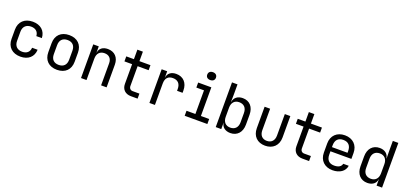

<svg xmlns="http://www.w3.org/2000/svg" viewBox="30 -1856 6241 2946"><g transform="rotate(20 3150.0 -383.5)"><path d="M304 10C431 10 514 -63 518 -180H428C424 -110 378 -70 304 -70C225 -70 175 -117 175 -200V-351C175 -433 225 -480 304 -480C378 -480 424 -440 428 -370H518C514 -487 431 -560 304 -560C171 -560 85 -481 85 -350V-200C85 -69 171 10 304 10Z M900 8C1033 8 1115 -72 1115 -202V-349C1115 -478 1033 -558 900 -558C767 -558 685 -478 685 -348V-202C685 -72 767 8 900 8ZM900 -72C822 -72 775 -117 775 -202V-348C775 -433 822 -478 900 -478C978 -478 1025 -433 1025 -348V-202C1025 -117 978 -72 900 -72Z M1529 -560C1445 -560 1392 -518 1383 -445H1382V-550H1292V0H1382V-350C1382 -435 1428 -482 1503 -482C1575 -482 1620 -438 1620 -360V0H1710V-370C1710 -487 1639 -560 1529 -560Z M2216 0V-82H2106C2070 -82 2046 -107 2046 -145V-468H2226V-550H2046V-705H1956V-550H1831V-468H1956V-145C1956 -57 2015 0 2106 0Z M2646 -560C2562 -560 2509 -518 2500 -445H2499V-550H2409V0H2499V-350C2499 -437 2541 -482 2619 -482C2700 -482 2744 -434 2744 -350V-320H2834V-358C2834 -482 2760 -560 2646 -560Z M3165 -649C3209 -649 3236 -673 3236 -712C3236 -752 3209 -777 3165 -777C3121 -777 3094 -752 3094 -712C3094 -673 3121 -649 3165 -649ZM3355 0V-82H3220V-550H3005V-468H3130V-82H2985V0Z M3732 -560C3650 -560 3593 -516 3583 -445H3580L3582 -570V-730H3492V0H3582V-105H3583C3592 -33 3649 10 3732 10C3842 10 3915 -68 3915 -194V-355C3915 -482 3843 -560 3732 -560ZM3825 -200C3825 -115 3778 -68 3702 -68C3628 -68 3582 -117 3582 -200V-350C3582 -433 3628 -482 3702 -482C3778 -482 3825 -435 3825 -350Z M4299 10C4426 10 4510 -71 4510 -200V-550H4420V-200C4420 -117 4374 -69 4299 -69C4225 -69 4180 -117 4180 -200V-550H4090V-200C4090 -71 4172 10 4299 10Z M5016 0V-82H4906C4870 -82 4846 -107 4846 -145V-468H5026V-550H4846V-705H4756V-550H4631V-468H4756V-145C4756 -57 4815 0 4906 0Z M5615 -350C5615 -477 5530 -560 5400 -560C5270 -560 5185 -477 5185 -350V-200C5185 -73 5270 10 5400 10C5516 10 5601 -48 5613 -140H5523C5513 -91 5469 -66 5400 -66C5318 -66 5273 -113 5273 -200V-253H5615ZM5273 -350C5273 -437 5318 -485 5400 -485C5482 -485 5527 -437 5527 -350V-321H5273Z M6118 -570 6120 -445H6117C6107 -516 6050 -560 5968 -560C5857 -560 5785 -482 5785 -355V-194C5785 -68 5858 10 5968 10C6051 10 6108 -33 6117 -105H6118V0H6208V-730H6118ZM6118 -200C6118 -117 6072 -68 5998 -68C5922 -68 5875 -115 5875 -200V-350C5875 -435 5922 -482 5998 -482C6072 -482 6118 -433 6118 -350Z"/></g></svg>

Font: Tekne LDO
Style: Regular
Weight: 400
Monospace: yes
Designer: Alessio Laiso, Mario Rullo, Paolo Rosset
Foundry: Alessio Laiso
Version: Version 1.000;hotconv 1.0.109;makeotfexe 2.5.65596